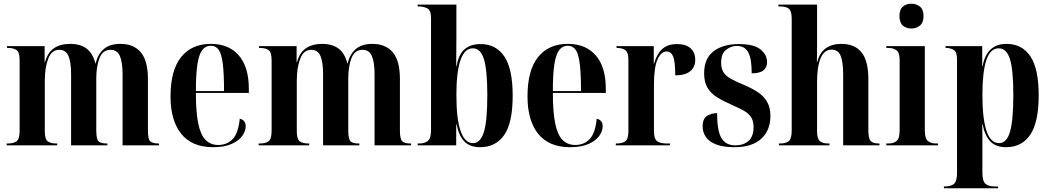

<svg xmlns="http://www.w3.org/2000/svg" viewBox="-20 -785 5666 1037"><path d="M16 0V-10H23Q52 -10 69 -21.5Q86 -33 86 -79V-459Q86 -503 69.5 -514.5Q53 -526 24 -526H18V-536H221V-449H223Q237 -501 271.5 -524.5Q306 -548 359 -548Q413 -548 447 -523Q481 -498 495 -443H497Q508 -492 540.5 -520Q573 -548 630 -548Q702 -548 740.5 -502.5Q779 -457 779 -358V-80Q779 -34 791.5 -22Q804 -10 836 -10H839V0H642V-383Q642 -449 627.5 -482.5Q613 -516 577 -516Q535 -516 517.5 -471.5Q500 -427 500 -361V-81Q500 -34 512 -22Q524 -10 556 -10H560V0H364V-383Q364 -451 349.5 -483.5Q335 -516 300 -516Q259 -516 240.5 -468Q222 -420 222 -349V-77Q222 -33 238 -21.5Q254 -10 284 -10H289V0Z M1131 10Q1017 10 959 -62Q901 -134 901 -264Q901 -405 958 -476.5Q1015 -548 1119 -548Q1216 -548 1270 -485.5Q1324 -423 1324 -305V-283H1038Q1038 -181 1050.5 -119Q1063 -57 1090 -29.5Q1117 -2 1159 -2Q1206 -2 1236.5 -33.5Q1267 -65 1275 -144Q1307 -136 1307 -103Q1307 -77 1288.5 -51Q1270 -25 1231 -7.5Q1192 10 1131 10ZM1190 -293Q1190 -386 1183.5 -439.5Q1177 -493 1161.5 -515.5Q1146 -538 1118 -538Q1091 -538 1073 -515.5Q1055 -493 1046.5 -439.5Q1038 -386 1038 -293Z M1377 0V-10H1384Q1413 -10 1430 -21.5Q1447 -33 1447 -79V-459Q1447 -503 1430.5 -514.5Q1414 -526 1385 -526H1379V-536H1582V-449H1584Q1598 -501 1632.5 -524.5Q1667 -548 1720 -548Q1774 -548 1808 -523Q1842 -498 1856 -443H1858Q1869 -492 1901.5 -520Q1934 -548 1991 -548Q2063 -548 2101.5 -502.5Q2140 -457 2140 -358V-80Q2140 -34 2152.5 -22Q2165 -10 2197 -10H2200V0H2003V-383Q2003 -449 1988.5 -482.5Q1974 -516 1938 -516Q1896 -516 1878.5 -471.5Q1861 -427 1861 -361V-81Q1861 -34 1873 -22Q1885 -10 1917 -10H1921V0H1725V-383Q1725 -451 1710.5 -483.5Q1696 -516 1661 -516Q1620 -516 1601.5 -468Q1583 -420 1583 -349V-77Q1583 -33 1599 -21.5Q1615 -10 1645 -10H1650V0Z M2573 10Q2518 10 2488 -21Q2458 -52 2446 -114H2444V0H2236V-10H2244Q2274 -10 2291 -24Q2308 -38 2308 -83V-686Q2308 -729 2288.5 -739.5Q2269 -750 2243 -750H2236V-760H2445V-583Q2445 -556 2444.5 -517.5Q2444 -479 2444 -427H2446Q2456 -489 2488 -518Q2520 -547 2576 -547Q2659 -547 2704 -480Q2749 -413 2749 -268Q2749 -121 2703 -55.5Q2657 10 2573 10ZM2535 -12Q2574 -12 2593 -70.5Q2612 -129 2612 -271Q2612 -408 2593.5 -466Q2575 -524 2534 -524Q2445 -524 2445 -271Q2445 -141 2468 -76.5Q2491 -12 2535 -12Z M3059 10Q2945 10 2887 -62Q2829 -134 2829 -264Q2829 -405 2886 -476.5Q2943 -548 3047 -548Q3144 -548 3198 -485.5Q3252 -423 3252 -305V-283H2966Q2966 -181 2978.5 -119Q2991 -57 3018 -29.5Q3045 -2 3087 -2Q3134 -2 3164.5 -33.5Q3195 -65 3203 -144Q3235 -136 3235 -103Q3235 -77 3216.5 -51Q3198 -25 3159 -7.5Q3120 10 3059 10ZM3118 -293Q3118 -386 3111.5 -439.5Q3105 -493 3089.5 -515.5Q3074 -538 3046 -538Q3019 -538 3001 -515.5Q2983 -493 2974.5 -439.5Q2966 -386 2966 -293Z M3306 0V-10H3310Q3342 -10 3358 -22.5Q3374 -35 3374 -77V-462Q3374 -501 3358.5 -513.5Q3343 -526 3312 -526H3310V-536H3511V-442H3513Q3527 -493 3556.5 -520Q3586 -547 3637 -547Q3684 -547 3709.5 -524.5Q3735 -502 3735 -462Q3735 -422 3707.5 -400Q3680 -378 3627 -378Q3627 -451 3616 -479Q3605 -507 3580 -507Q3551 -507 3531.5 -464.5Q3512 -422 3512 -326V-77Q3512 -35 3529 -22.5Q3546 -10 3582 -10H3598V0Z M3947 10Q3884 10 3846 -5.5Q3808 -21 3791.5 -46.5Q3775 -72 3775 -102Q3775 -145 3799.5 -159.5Q3824 -174 3853 -174Q3853 -80 3876 -40Q3899 0 3952 0Q3996 0 4023 -24Q4050 -48 4050 -98Q4050 -132 4036.5 -152.5Q4023 -173 3996.5 -187.5Q3970 -202 3932 -219Q3886 -239 3852.5 -260Q3819 -281 3801 -311.5Q3783 -342 3783 -389Q3783 -469 3834 -508Q3885 -547 3970 -547Q4052 -547 4087.5 -518Q4123 -489 4123 -450Q4123 -421 4103.5 -405Q4084 -389 4040 -389Q4040 -469 4021 -503Q4002 -537 3960 -537Q3929 -537 3902 -516.5Q3875 -496 3875 -446Q3875 -414 3888 -394Q3901 -374 3928.5 -359Q3956 -344 3999 -326Q4040 -309 4072 -288Q4104 -267 4122.5 -236Q4141 -205 4141 -158Q4141 -81 4091.5 -35.5Q4042 10 3947 10Z M4187 0V-10H4193Q4225 -10 4240.5 -23Q4256 -36 4256 -79V-685Q4256 -725 4241 -737.5Q4226 -750 4197 -750H4184V-760H4393V-540Q4393 -518 4393 -497Q4393 -476 4392 -450H4394Q4407 -501 4440.5 -524.5Q4474 -548 4524 -548Q4596 -548 4633 -502.5Q4670 -457 4670 -358V-81Q4670 -38 4682 -24Q4694 -10 4726 -10H4730V0H4534V-379Q4534 -452 4520 -484.5Q4506 -517 4472 -517Q4432 -517 4412.5 -471.5Q4393 -426 4393 -342V-77Q4393 -36 4408 -23Q4423 -10 4453 -10H4460V0Z M4902 -631Q4875 -631 4856.5 -647Q4838 -663 4838 -698Q4838 -734 4856.5 -749.5Q4875 -765 4902 -765Q4929 -765 4948.5 -749.5Q4968 -734 4968 -698Q4968 -663 4948.5 -647Q4929 -631 4902 -631ZM4767 0V-10H4779Q4806 -10 4822.5 -23.5Q4839 -37 4839 -81V-459Q4839 -501 4822 -513.5Q4805 -526 4779 -526H4767V-536H4975V-80Q4975 -36 4992 -23Q5009 -10 5035 -10H5046V0Z M5078 232V222H5085Q5116 222 5132.5 208Q5149 194 5149 147V-463Q5149 -505 5131 -515.5Q5113 -526 5091 -526H5087V-536H5285V-427H5287Q5309 -548 5416 -548Q5500 -548 5545 -481Q5590 -414 5590 -270Q5590 -125 5544.5 -57.5Q5499 10 5414 10Q5359 10 5329 -21Q5299 -52 5287 -114H5285Q5286 -80 5286 -45Q5286 -10 5286 25V147Q5286 194 5303 208Q5320 222 5350 222H5370V232ZM5376 -12Q5417 -12 5435 -73Q5453 -134 5453 -273Q5453 -409 5434.5 -466.5Q5416 -524 5374 -524Q5328 -524 5307 -459.5Q5286 -395 5286 -273Q5286 -145 5308 -78.5Q5330 -12 5376 -12Z"/></svg>

Font: Noto Serif Display Condensed
Style: Bold
Weight: 700
Width: 3
Designer: Monotype Design Team
Foundry: Monotype Imaging Inc.
Version: Version 2.009